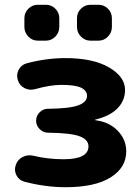

<svg xmlns="http://www.w3.org/2000/svg" viewBox="-20 -773 577 803"><path d="M358 -753H392Q415 -753 431.5 -736.5Q448 -720 448 -697V-660Q448 -637 431.5 -620Q415 -603 392 -603H358Q335 -603 318.5 -620Q302 -637 302 -660V-697Q302 -720 318.5 -736.5Q335 -753 358 -753ZM138 -753H172Q195 -753 211.5 -736.5Q228 -720 228 -697V-660Q228 -637 211.5 -620Q195 -603 172 -603H138Q115 -603 98.5 -620Q82 -637 82 -660V-697Q82 -720 98.5 -736.5Q115 -753 138 -753ZM82 -13Q60 -19 49 -39.5Q38 -60 46 -83Q53 -105 74 -116Q95 -127 118 -122Q179 -107 246 -107Q350 -107 350 -161Q350 -189 313 -203Q276 -217 181 -218Q161 -218 146 -233Q131 -248 131 -268Q131 -288 145.5 -303Q160 -318 180 -318Q271 -319 307.5 -332.5Q344 -346 344 -372Q344 -394 319.5 -406Q295 -418 237 -418Q190 -418 126 -400Q103 -394 82.5 -404.5Q62 -415 55 -437Q47 -460 58 -481Q69 -502 91 -508Q173 -530 254 -530Q369 -530 436 -491Q503 -452 503 -397Q503 -353 472 -320.5Q441 -288 379 -273Q378 -273 378 -272Q378 -270 380 -270Q437 -263 472.5 -226Q508 -189 508 -140Q508 -72 442.5 -31Q377 10 254 10Q171 10 82 -13Z"/></svg>

Font: Rounded Mplus 1c ExtraBold
Style: Regular
Weight: 800
Version: Version 1.059.20150529